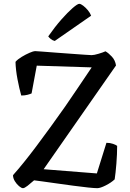

<svg xmlns="http://www.w3.org/2000/svg" viewBox="-20 -983 681 1003"><path d="M100 0Q92 0 79.5 -10.5Q67 -21 57.5 -36.5Q48 -52 48 -68Q100 -126 169.5 -218.5Q239 -311 320 -426Q353 -475 388.5 -526.5Q424 -578 459 -631L172 -640L145 -495Q139 -492 124.5 -488Q110 -484 91 -484Q81 -519 71.5 -568.5Q62 -618 61 -660Q72 -673 93.5 -686Q115 -699 135 -707.5Q155 -716 163 -716Q170 -716 200.5 -713.5Q231 -711 272 -708Q313 -705 354 -702Q395 -699 424 -697Q453 -695 459 -695Q471 -695 494.5 -702Q518 -709 531 -715Q547 -706 564.5 -687Q582 -668 586 -641L208 -99L486 -77L536 -237Q555 -237 570.5 -231.5Q586 -226 592 -221Q592 -178 588 -128Q584 -78 579 -46Q561 -29 532.5 -14.5Q504 0 488 0Q474 0 440 -3.5Q406 -7 362 -13Q318 -19 275 -25Q232 -31 200 -35.5Q168 -40 158 -41Q140 -25 124 -12.5Q108 0 100 0ZM266 -769Q254 -772 245 -779.5Q236 -787 232 -793Q267 -843 300.5 -881Q334 -919 359.5 -941Q385 -963 394 -963Q402 -963 415 -953Q428 -943 439.5 -929Q451 -915 456 -901Z"/></svg>

Font: Texturina
Style: Regular
Weight: 400
Designer: Guillermo Torres Carreño
Foundry: Omnibus-Type
Version: Version 1.002; ttfautohint (v1.8.3)